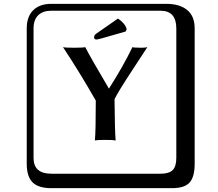

<svg xmlns="http://www.w3.org/2000/svg" viewBox="-20 -774 1140 1006"><path d="M249 -717.8Q204.1 -717.8 179.9 -693.8Q155.8 -669.9 155.8 -625V53.2Q155.8 136.2 249 136.2H820.8Q865.7 136.2 884.8 117.2Q903.8 98.1 903.8 53.2V-625Q903.8 -717.8 820.8 -717.8ZM1000 84Q1000 152.8 973.4 182.4Q946.8 211.9 880.9 211.9H249Q181.2 211.9 150.6 181.4Q120.1 150.9 120.1 84V-625Q120.1 -687 154.1 -720.5Q188 -753.9 249 -753.9H851.1Q920.9 -753.9 960.4 -721.9Q1000 -689.9 1000 -625ZM598.1 -676.8Q635.3 -651.9 644 -621.1L638.2 -608.9L517.1 -574.2Q492.2 -567.4 485.8 -566.9Q472.7 -566.9 473.1 -579.1Q473.1 -590.3 484.9 -598.1ZM580.1 -254.4Q581.5 -86.4 585.9 -38.1Q573.7 -41 530.8 -41Q488.8 -41 477.1 -38.1Q481.9 -85.9 481.9 -247.1Q395 -398.9 310.1 -526.9Q322.3 -523.9 368.2 -523.9Q414.1 -523.9 426.8 -526.9Q453.6 -473.6 550.8 -309.6Q625.5 -426.8 673.8 -526.9Q681.6 -523.9 721.2 -523.9Q742.2 -523.9 752 -526.9Q728 -490.2 692.9 -436.5Q657.7 -382.8 642.1 -358.6Q626.5 -334.5 608.6 -305.2Q590.8 -275.9 580.1 -254.4Z"/></svg>

Font: Linux Biolinum Keyboard O
Style: Regular
Weight: 700
Designer: Philipp H. Poll
Foundry: Philipp H. Poll
Version: Version 0.6.1